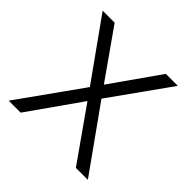

<svg xmlns="http://www.w3.org/2000/svg" viewBox="-129 -569 679 679"><g transform="rotate(45 210.0 -230.0)"><path d="M330 -460H390L231 -237L400 0H340L202 -196L64 0H4L173 -237L14 -460H74L202 -278Z"/></g></svg>

Font: Jost* Light
Style: Regular
Weight: 300
Version: Version 3.7